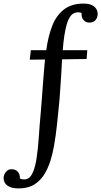

<svg xmlns="http://www.w3.org/2000/svg" viewBox="-142 -780 565 1071"><path d="M320 -760Q360 -761 381.5 -745Q403 -729 403 -701Q403 -692 398.5 -680.5Q394 -669 383.5 -661.5Q373 -654 356 -654Q336 -654 323.5 -669Q311 -684 313 -708Q310 -709 303 -710.5Q296 -712 289 -711Q267 -710 253 -692Q239 -674 230.5 -645Q222 -616 216.5 -578.5Q211 -541 208 -500H345L341 -451L204 -449Q203 -417 200.5 -380Q198 -343 195.5 -303Q193 -263 190 -225Q187 -187 183 -154Q177 -90 169 -28Q161 34 147.5 88Q134 142 111 183Q88 224 52 247.5Q16 271 -38 271Q-79 271 -100.5 255.5Q-122 240 -122 212Q-122 203 -117 191.5Q-112 180 -101.5 171.5Q-91 163 -74 164Q-54 165 -42 179Q-30 193 -31 215Q-22 221 -8 221Q21 221 37 190.5Q53 160 61.5 106.5Q70 53 74.5 -15.5Q79 -84 86 -160Q89 -192 91.5 -229Q94 -266 97 -305Q100 -344 103 -380.5Q106 -417 109 -448L24 -447L30 -500H116Q126 -574 148 -632.5Q170 -691 212 -725Q254 -759 320 -760Z"/></svg>

Font: Lora Medium
Style: Italic
Weight: 500
Italic angle: -3°
Designer: Olga Karpushina, Alexei Vanyashin (Cyrillic)
Foundry: Cyreal
Version: Version 3.004